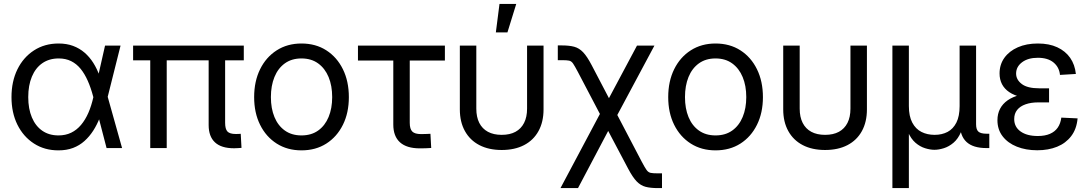

<svg xmlns="http://www.w3.org/2000/svg" viewBox="-20 -755 5554 979"><path d="M277.8 11.7Q207 11.7 153.1 -23.2Q99.1 -58.1 68.8 -119.1Q38.6 -180.2 38.6 -259.8Q38.6 -339.8 68.8 -401.4Q99.1 -462.9 153.3 -498Q207.5 -533.2 278.8 -533.2Q319.8 -533.2 352.5 -521Q385.3 -508.8 410.9 -486.8Q436.5 -464.8 455.8 -434.3Q475.1 -403.8 488.3 -366.2H518.6L528.8 -262.7L602.5 0H523.4L455.1 -262.7Q443.4 -307.1 427.5 -343Q411.6 -378.9 390.9 -404.3Q370.1 -429.7 342.5 -443.4Q314.9 -457 279.3 -457Q231 -457 196 -432.9Q161.1 -408.7 142.6 -364.3Q124 -319.8 124 -259.8Q124 -200.2 142.6 -156.2Q161.1 -112.3 195.6 -88.4Q230 -64.5 278.3 -64.5Q314.5 -64.5 343 -78.4Q371.6 -92.3 393.3 -118.2Q415 -144 430.7 -179.9Q446.3 -215.8 456.1 -259.8L515.6 -522.5H594.7L528.8 -259.8L518.6 -156.2H489.3Q475.1 -119.6 455.6 -89.1Q436 -58.6 410.6 -35.9Q385.3 -13.2 352.5 -0.7Q319.8 11.7 277.8 11.7Z M1173.8 1Q1108.4 1 1076.2 -29.1Q1043.9 -59.1 1043.9 -117.2V-501H1127.9V-128.9Q1127.9 -97.2 1139.6 -84.5Q1151.4 -71.8 1182.1 -71.8Q1190.9 -71.8 1196 -72Q1201.2 -72.3 1207.5 -72.8L1211.4 -1Q1202.6 -0.5 1193.6 0.2Q1184.6 1 1173.8 1ZM746.1 0V-501H830.1V0ZM658.7 -447.3V-522.5H1223.1V-447.3Z M1517.1 11.7Q1445.3 11.7 1390.9 -22.9Q1336.4 -57.6 1306.2 -118.7Q1275.9 -179.7 1275.9 -259.8Q1275.9 -340.3 1306.2 -401.9Q1336.4 -463.4 1390.9 -498.3Q1445.3 -533.2 1517.1 -533.2Q1589.8 -533.2 1644 -498.3Q1698.2 -463.4 1728.5 -401.9Q1758.8 -340.3 1758.8 -259.8Q1758.8 -179.7 1728.5 -118.7Q1698.2 -57.6 1644 -22.9Q1589.8 11.7 1517.1 11.7ZM1517.1 -64.5Q1567.4 -64.5 1602.3 -89.4Q1637.2 -114.3 1655.5 -158.4Q1673.8 -202.6 1673.8 -259.8Q1673.8 -317.9 1655.5 -362.1Q1637.2 -406.2 1602.3 -431.6Q1567.4 -457 1517.1 -457Q1467.3 -457 1432.4 -431.9Q1397.5 -406.7 1379.4 -362.3Q1361.3 -317.9 1361.3 -259.8Q1361.3 -202.1 1379.4 -158.2Q1397.5 -114.3 1432.4 -89.4Q1467.3 -64.5 1517.1 -64.5Z M2121.1 1.5Q2053.7 1.5 2019.5 -29.3Q1985.4 -60.1 1985.4 -120.1V-446.3H1805.2V-522.5H2248.5V-446.3H2069.3V-128.9Q2069.3 -97.2 2082.3 -84.2Q2095.2 -71.3 2127.4 -71.3Q2139.2 -71.3 2151.1 -71.8Q2163.1 -72.3 2174.8 -72.8L2178.7 -0.5Q2165.5 0.5 2150.9 1Q2136.2 1.5 2121.1 1.5Z M2538.1 9.8Q2472.2 9.8 2424.3 -15.1Q2376.5 -40 2350.6 -86.7Q2324.7 -133.3 2324.7 -197.3V-522.5H2408.7V-201.2Q2408.7 -158.2 2423.8 -128.4Q2439 -98.6 2467.8 -83Q2496.6 -67.4 2538.1 -67.4Q2580.1 -67.4 2608.6 -83Q2637.2 -98.6 2652.3 -128.4Q2667.5 -158.2 2667.5 -201.2V-522.5H2751.5V-197.3Q2751.5 -133.3 2725.8 -86.7Q2700.2 -40 2652.3 -15.1Q2604.5 9.8 2538.1 9.8ZM2508.3 -589.8 2526.9 -734.9H2612.3L2567.4 -589.8Z M2837.9 204.1 3063.5 -220.2H3100.6L3252.9 70.8Q3268.1 99.6 3276.9 111.8Q3285.6 124 3297.9 126.5Q3310.1 128.9 3334.5 128.9H3355.5V204.1H3334.5Q3296.9 204.1 3271.7 197.5Q3246.6 190.9 3226.3 169.9Q3206.1 148.9 3183.1 105.5L3081.1 -87.4L2927.2 204.1ZM3065.4 -123.5 2926.3 -388.7Q2910.6 -418.5 2902.1 -430.9Q2893.6 -443.4 2881.8 -445.8Q2870.1 -448.2 2845.2 -448.2H2824.2V-523.4H2845.2Q2882.8 -523.4 2908 -516.6Q2933.1 -509.8 2953.4 -488.5Q2973.6 -467.3 2996.6 -423.3L3085 -254.4L3228 -522.5H3316.9L3103.5 -123.5Z M3628.4 11.7Q3556.6 11.7 3502.2 -22.9Q3447.8 -57.6 3417.5 -118.7Q3387.2 -179.7 3387.2 -259.8Q3387.2 -340.3 3417.5 -401.9Q3447.8 -463.4 3502.2 -498.3Q3556.6 -533.2 3628.4 -533.2Q3701.2 -533.2 3755.4 -498.3Q3809.6 -463.4 3839.8 -401.9Q3870.1 -340.3 3870.1 -259.8Q3870.1 -179.7 3839.8 -118.7Q3809.6 -57.6 3755.4 -22.9Q3701.2 11.7 3628.4 11.7ZM3628.4 -64.5Q3678.7 -64.5 3713.6 -89.4Q3748.5 -114.3 3766.8 -158.4Q3785.2 -202.6 3785.2 -259.8Q3785.2 -317.9 3766.8 -362.1Q3748.5 -406.2 3713.6 -431.6Q3678.7 -457 3628.4 -457Q3578.6 -457 3543.7 -431.9Q3508.8 -406.7 3490.7 -362.3Q3472.7 -317.9 3472.7 -259.8Q3472.7 -202.1 3490.7 -158.2Q3508.8 -114.3 3543.7 -89.4Q3578.6 -64.5 3628.4 -64.5Z M4187 9.8Q4121.1 9.8 4073.2 -15.1Q4025.4 -40 3999.5 -86.7Q3973.6 -133.3 3973.6 -197.3V-522.5H4057.6V-201.2Q4057.6 -158.2 4072.8 -128.4Q4087.9 -98.6 4116.7 -83Q4145.5 -67.4 4187 -67.4Q4229 -67.4 4257.6 -83Q4286.1 -98.6 4301.3 -128.4Q4316.4 -158.2 4316.4 -201.2V-522.5H4400.4V-197.3Q4400.4 -133.3 4374.8 -86.7Q4349.1 -40 4301.3 -15.1Q4253.4 9.8 4187 9.8Z M4530.3 204.1V-522.5H4614.3V-213.9Q4614.3 -162.6 4631.6 -129.9Q4648.9 -97.2 4678.5 -82.3Q4708 -67.4 4745.6 -67.4Q4783.2 -67.4 4811.8 -82.5Q4840.3 -97.7 4856.7 -130.1Q4873 -162.6 4873 -213.9V-522.5H4957V-121.6Q4957 -94.2 4969 -83.7Q4981 -73.2 5010.7 -73.2H5024.4V0H5009.8Q4941.9 0 4908.4 -31Q4875 -62 4875 -121.6V-170.9H4895Q4895 -116.7 4880.1 -81.8Q4865.2 -46.9 4841.8 -27.1Q4818.4 -7.3 4792.5 0.7Q4766.6 8.8 4744.6 8.8Q4722.7 8.8 4696.8 0.7Q4670.9 -7.3 4647.9 -27.1Q4625 -46.9 4609.9 -81.8Q4594.7 -116.7 4594.7 -170.9H4614.3V204.1Z M5269 11.2Q5210.9 11.2 5165 -7.1Q5119.1 -25.4 5092.5 -59.8Q5065.9 -94.2 5065.9 -142.1Q5065.9 -174.3 5079.1 -200Q5092.3 -225.6 5118.2 -243.7Q5144 -261.7 5182.1 -271.2Q5220.2 -280.8 5270.5 -280.8H5329.1V-232.9H5272.9Q5236.8 -232.9 5209.2 -223.1Q5181.6 -213.4 5166.5 -194.6Q5151.4 -175.8 5151.4 -147.9Q5151.4 -107.9 5183.8 -84.7Q5216.3 -61.5 5271.5 -61.5Q5308.1 -61.5 5333.5 -72.5Q5358.9 -83.5 5373.3 -104.2Q5387.7 -125 5391.6 -155.3L5474.6 -151.4Q5469.7 -97.2 5442.1 -61Q5414.6 -24.9 5370.1 -6.8Q5325.7 11.2 5269 11.2ZM5276.4 -250.5Q5226.6 -250.5 5188.7 -259.5Q5150.9 -268.6 5126.2 -285.2Q5101.6 -301.8 5089.1 -325.9Q5076.7 -350.1 5076.7 -380.4Q5076.7 -425.8 5101.3 -460.2Q5126 -494.6 5169.9 -513.9Q5213.9 -533.2 5272 -533.2Q5329.6 -533.2 5371.1 -513.9Q5412.6 -494.6 5436.8 -460Q5460.9 -425.3 5465.8 -377.9L5384.8 -373Q5380.9 -412.6 5351.8 -436.5Q5322.8 -460.4 5272 -460.4Q5221.7 -460.4 5191.4 -437.5Q5161.1 -414.6 5161.1 -379.9Q5161.1 -348.6 5189.9 -326.7Q5218.8 -304.7 5278.8 -304.7H5329.1V-250.5Z"/></svg>

Font: Inter 28pt
Style: Regular
Weight: 400
Designer: Rasmus Andersson
Foundry: rsms
Version: Version 4.001;git-66647c0bb